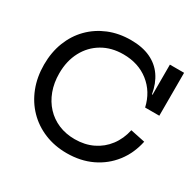

<svg xmlns="http://www.w3.org/2000/svg" viewBox="-165 -947 1164 1143"><g transform="rotate(30 417.0 -375.5)"><path d="M426 12Q343 12 273.2 -16.8Q203.5 -45.5 152.8 -97.8Q102 -150 74.2 -221.5Q46.5 -293 46.5 -378Q46.5 -463 74 -533.5Q101.5 -604 152 -655.2Q202.5 -706.5 271.5 -734.8Q340.5 -763 423 -763Q501 -763 556.8 -737.2Q612.5 -711.5 646.2 -662.8Q680 -614 691.5 -545H721.5L695.5 -457Q673.5 -553.5 601.5 -610.2Q529.5 -667 426 -667Q344.5 -667 282.5 -630.5Q220.5 -594 185.8 -528.8Q151 -463.5 151 -378Q151 -313 171 -259Q191 -205 227.5 -165.8Q264 -126.5 314.5 -105.2Q365 -84 426 -84Q494.5 -84 549.5 -110.5Q604.5 -137 641.2 -185.5Q678 -234 692 -299L792.5 -278Q774 -190 723.2 -125Q672.5 -60 596.8 -24Q521 12 426 12ZM695.5 -457V-752H793V-457Z"/></g></svg>

Font: Hepta Slab ExtraLight Medium
Style: Regular
Weight: 500
Version: Version 1.100